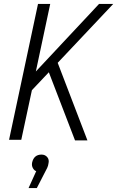

<svg xmlns="http://www.w3.org/2000/svg" viewBox="-20 -710 595 975"><path d="M26 0 173 -690H235L162 -347L483 -690H555L273 -391L424 3H361L228 -343L142 -252L88 0ZM226 121Q225 131 219.5 143Q214 155 203 175L167 245H125L164 159Q155 157 147.5 144.5Q140 132 143 116Q152 75 191 75Q209 75 220 88Q231 101 226 121Z"/></svg>

Font: Radio Canada Condensed Light
Style: Italic
Weight: 300
Width: 3
Italic angle: -12°
Designer: Charles Daoud, Etienne Aubert Bonn, Alexandre Saumier Demers, Jacques Le Bailly
Foundry: Radio-Canada
Version: Version 2.104; ttfautohint (v1.8.4.7-5d5b);gftools[0.9.28.de